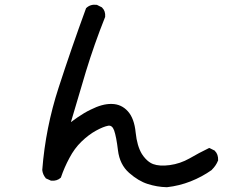

<svg xmlns="http://www.w3.org/2000/svg" viewBox="-20 -741 1040 805"><path d="M679.7 43.9Q658.7 43.5 638.7 40Q618.7 36.6 599.1 30.3Q560.5 18.1 521.5 -16.1Q481.9 -50.8 474.6 -110.8Q467.8 -167.5 458.5 -194.3Q450.2 -216.8 433.6 -213.9Q423.3 -211.9 410.6 -206.8Q397.9 -201.7 382.3 -193.1Q366.7 -184.6 351.6 -173.1Q336.4 -161.6 321.3 -147Q292 -118.7 271 -78.6Q249.5 -38.6 235.8 2L235.4 3.4L234.4 4.4Q218.8 18.6 194.8 16.6H193.8L192.9 16.1L173.3 7.3L171.9 6.8L171.4 5.4Q159.2 -9.3 157.2 -27.8V-28.3V-28.8Q170.9 -205.1 225.6 -373Q279.8 -540 340.3 -705.1L340.8 -706.5L341.8 -707.5Q359.4 -724.1 385.3 -720.7H386.7L387.2 -720.2L406.7 -710.4L407.7 -710L408.2 -709Q422.9 -694.8 420.9 -670.4V-669.4L420.4 -668.9Q375.5 -556.6 340.3 -441.4Q308.1 -334.5 277.3 -229Q291.5 -239.7 305.2 -249Q318.8 -258.3 332.3 -266.4Q345.7 -274.4 359.9 -281.2Q384.3 -293.5 406.2 -299.6Q428.2 -305.7 448.2 -305.2Q488.8 -304.7 516.1 -274.4Q543 -244.6 548.8 -185.1Q554.7 -128.9 574.7 -95.7Q581.5 -85 589.1 -76.7Q596.7 -68.4 604.7 -62.5Q612.8 -56.6 621.6 -53.2Q648.9 -43 691.9 -48.8Q735.4 -54.7 774.4 -76.7Q814.5 -100.1 855 -119.6L857.4 -120.6L859.9 -119.6L879.4 -109.9L880.4 -109.4L880.9 -108.4Q895.5 -94.2 894.5 -68.8V-67.9L894 -67.4Q885.7 -46.4 868.2 -29.3V-28.8L867.7 -28.3Q827.1 0.5 779.5 19.3Q731.9 38.1 680.2 43.9Z"/></svg>

Font: NaikaiFont
Style: SemiBold
Weight: 600
Version: Version 1.89